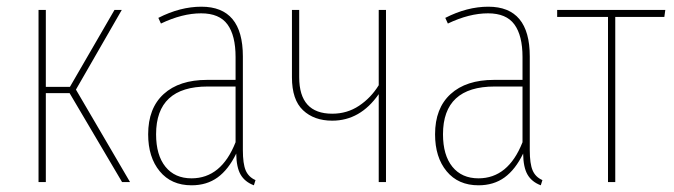

<svg xmlns="http://www.w3.org/2000/svg" viewBox="-20 -549 2034 579"><path d="M347.2 -519 209 -278.8 372.1 0H348.1L189.9 -268.1H118.2V0H96.2V-519H118.2V-287.1H190.9L325.2 -519Z M712.4 -96.2Q712.4 -55.2 720.9 -35.2Q729.5 -15.1 750.5 -5.9L745.6 9.8Q718.3 -0.5 705.6 -22.5Q692.9 -44.4 692.4 -85.9Q668.9 -37.6 636.2 -13.9Q603.5 9.8 557.6 9.8Q496.6 9.8 461.7 -32.5Q426.8 -74.7 426.8 -144Q426.8 -222.7 473.6 -265.4Q520.5 -308.1 604.5 -308.1H690.4V-377Q690.4 -441.9 666 -475.3Q641.6 -508.8 586.4 -508.8Q529.8 -508.8 465.3 -478L457.5 -495.1Q523.4 -528.8 587.4 -528.8Q712.4 -528.8 712.4 -378.9ZM557.6 -11.2Q647.5 -11.2 690.4 -120.1V-288.1H606.4Q450.7 -288.1 450.7 -144Q450.7 -81.1 479 -46.1Q507.3 -11.2 557.6 -11.2Z M1122.1 -519H1144V0H1122.1V-265.1Q1066.4 -185.1 981.9 -185.1Q927.2 -185.1 893.8 -216.6Q860.4 -248 860.4 -315.9V-519H882.3V-315.9Q882.3 -206.1 981.9 -206.1Q1026.9 -206.1 1062.7 -230Q1098.6 -253.9 1122.1 -292Z M1577.6 -96.2Q1577.6 -55.2 1586.2 -35.2Q1594.7 -15.1 1615.7 -5.9L1610.8 9.8Q1583.5 -0.5 1570.8 -22.5Q1558.1 -44.4 1557.6 -85.9Q1534.2 -37.6 1501.5 -13.9Q1468.8 9.8 1422.9 9.8Q1361.8 9.8 1326.9 -32.5Q1292 -74.7 1292 -144Q1292 -222.7 1338.9 -265.4Q1385.7 -308.1 1469.7 -308.1H1555.7V-377Q1555.7 -441.9 1531.2 -475.3Q1506.8 -508.8 1451.7 -508.8Q1395 -508.8 1330.6 -478L1322.8 -495.1Q1388.7 -528.8 1452.6 -528.8Q1577.6 -528.8 1577.6 -378.9ZM1422.9 -11.2Q1512.7 -11.2 1555.7 -120.1V-288.1H1471.7Q1315.9 -288.1 1315.9 -144Q1315.9 -81.1 1344.2 -46.1Q1372.6 -11.2 1422.9 -11.2Z M1986.3 -519 1983.4 -498H1835.4V0H1813.5V-498H1660.2V-519Z"/></svg>

Font: Fira Sans Compressed Thin
Style: Regular
Weight: 100
Width: 1
Designer: Carrois Corporate & Edenspiekermann AG
Foundry: Carrois Corporate GbR & Edenspiekermann AG
Version: Version 4.203;PS 004.203;hotconv 1.0.88;makeotf.lib2.5.64775